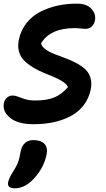

<svg xmlns="http://www.w3.org/2000/svg" viewBox="-31 -619 573 1039"><path d="M149.9 53.2Q65.9 53.2 23.4 18.3Q-19 -16.6 -9.8 -61Q-6.8 -78.1 6.3 -90.1Q19.5 -102.1 38.1 -102.1Q51.8 -102.1 67.6 -95.5Q83.5 -88.9 106.2 -82Q128.9 -75.2 159.2 -75.2Q222.2 -75.2 262.7 -91.8Q303.2 -108.4 336.9 -147.9Q330.1 -163.1 309.6 -176.8Q289.1 -190.4 262.9 -201.4Q236.8 -212.4 206.8 -224.6Q176.8 -236.8 149.9 -252.9Q123 -269 102.3 -288.6Q81.5 -308.1 72.5 -337.4Q63.5 -366.7 70.8 -402.8Q81.1 -455.1 112.8 -494.6Q144.5 -534.2 189.7 -556.6Q234.9 -579.1 285.2 -589.6Q335.4 -600.1 389.2 -599.1Q439 -598.6 464.1 -570.8Q489.3 -543 482.9 -508.8Q478.5 -486.8 465.1 -474.9Q451.7 -462.9 431.2 -462.9Q424.3 -462.9 405.8 -464.8Q387.2 -466.8 373 -466.8Q239.7 -466.8 190.9 -383.8Q195.8 -366.2 215.3 -352.1Q234.9 -337.9 261.2 -327.4Q287.6 -316.9 318.1 -305.9Q348.6 -294.9 376.7 -280.5Q404.8 -266.1 426.5 -247.8Q448.2 -229.5 457.8 -200.4Q467.3 -171.4 460 -134.8Q449.7 -85 420.4 -47.9Q391.1 -10.7 348.4 11Q305.7 32.7 256.1 43Q206.5 53.2 149.9 53.2ZM49.8 399.9Q27.8 399.9 18.6 391.4Q9.3 382.8 13.2 366.2Q18.1 343.8 39.1 311Q46.9 299.3 53.2 287.6Q59.6 275.9 63.2 268.1Q66.9 260.3 70.1 248.8Q73.2 237.3 74.5 232.4Q75.7 227.5 77.9 215.1Q80.1 202.6 81.1 199.2Q86.4 171.4 104 155.3Q121.6 139.2 149.9 139.2Q190.4 139.2 209.5 159.4Q228.5 179.7 221.2 216.8Q204.1 299.8 138.2 361.8Q95.7 399.9 49.8 399.9Z"/></svg>

Font: Shantell Sans Irregular
Style: Italic
Weight: 600
Italic angle: -11.31°
Designer: Stephen Nixon, Anya Danilova, Shantell Martin
Foundry: Arrow Type
Version: Version 1.006;[9816181b4]